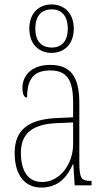

<svg xmlns="http://www.w3.org/2000/svg" viewBox="-20 -834 475 864"><path d="M212 -596C268 -596 312 -634 312 -705C312 -776 268 -814 212 -814C156 -814 112 -776 112 -705C112 -634 156 -596 212 -596ZM213 -620C171 -620 139 -644 139 -705C139 -767 171 -792 213 -792C253 -792 285 -767 285 -705C285 -644 253 -620 213 -620ZM166 10C245 10 284 -41 308 -95H310L316 0H392V-20H388C346 -20 337 -31 337 -105V-372C337 -491 296 -542 206 -542C120 -542 81 -492 81 -439C81 -410 88 -395 102 -395C102 -479 132 -517 206 -517C284 -517 309 -471 309 -371V-306L240 -303C108 -298 46 -250 46 -146C46 -40 96 10 166 10ZM169 -15C102 -15 74 -71 74 -146C74 -227 118 -276 239 -280L309 -283V-185C309 -96 250 -15 169 -15Z"/></svg>

Font: Noto Serif Georgian Condensed Thin
Style: Regular
Weight: 100
Width: 3
Designer: Monotype Design Team, Akaki Razmadze
Foundry: Google LLC
Version: Version 2.003